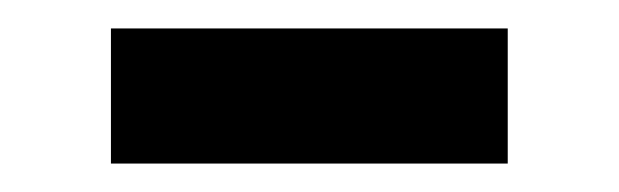

<svg xmlns="http://www.w3.org/2000/svg" viewBox="-20 -332 435 135"><path d="M58 -217V-312H337V-217Z"/></svg>

Font: Philosopher
Style: Bold
Weight: 700
Designer: Jovanny Lemonad
Foundry: Jovanny Lemonad
Version: Version 2.000